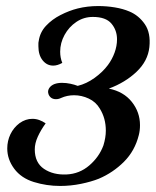

<svg xmlns="http://www.w3.org/2000/svg" viewBox="-20 -725 515 635"><path d="M307 -134Q282 -124 248 -117Q214 -110 179 -110Q134 -110 92 -123Q50 -136 27 -167Q4 -198 4 -234Q4 -259 14.5 -281Q25 -303 45 -318Q65 -332 87 -332Q99 -332 110 -328Q121 -324 131 -317Q115 -295 105 -273Q95 -251 95 -231Q95 -187 125.5 -166.5Q156 -146 200 -148Q243 -150 275.5 -178Q308 -206 322 -244Q330 -270 330 -293Q330 -334 310 -366Q297 -388 273.5 -399Q250 -410 225 -410Q202 -410 182 -401Q174 -397 165 -397Q148 -397 141 -412Q139 -418 139 -421Q139 -429 144.5 -436Q150 -443 160 -447Q171 -451 185 -451Q199 -451 213 -448Q227 -445 237 -441Q266 -448 293 -467.5Q320 -487 337 -510Q351 -529 359 -551Q367 -573 367 -595Q367 -625 348.5 -647Q330 -669 287 -669Q257 -669 232.5 -652.5Q208 -636 193.5 -609.5Q179 -583 179 -554Q179 -534 186 -517Q170 -508 156 -508Q135 -508 121 -525.5Q107 -543 107 -572Q107 -577 107 -581Q107 -585 108 -589Q112 -618 132 -639.5Q152 -661 180.5 -675.5Q209 -690 237 -697Q269 -705 305 -705Q333 -705 360 -700.5Q387 -696 408 -687Q439 -674 459 -645Q479 -616 474 -569Q469 -523 431.5 -487.5Q394 -452 340 -432Q389 -422 416 -388Q443 -354 443 -311Q443 -293 439 -278Q426 -226 390 -190Q354 -154 307 -134Z"/></svg>

Font: Playball
Style: Regular
Weight: 400
Designer: Robert E. Leuschke
Foundry: Robert E. Leuschke
Version: Version 1.010